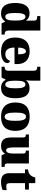

<svg xmlns="http://www.w3.org/2000/svg" viewBox="1456 -2256 810 3763"><g transform="rotate(90 1861.5 -375.0)"><path d="M243 10C321 10 368 -20 398 -69H404L439 0H659V-61H651C602 -61 579 -80 579 -143V-760H296V-699H304C348 -699 384 -693 384 -641V-596C384 -557 384 -512 386 -482H381C353 -520 313 -549 240 -549C113 -549 39 -460 39 -267C39 -75 113 10 243 10ZM305 -73C254 -73 235 -138 235 -269C235 -397 254 -468 306 -468C366 -468 384 -397 384 -270C384 -137 366 -73 305 -73Z M995 10C1156 10 1217 -55 1217 -115C1217 -141 1198 -159 1173 -166C1151 -113 1113 -74 1045 -74C959 -74 915 -129 912 -254H1236V-309C1236 -468 1140 -551 983 -551C813 -551 716 -454 716 -266C716 -91 806 10 995 10ZM1045 -325H914C914 -425 945 -478 988 -478C1028 -478 1045 -424 1045 -325Z M1701 10C1834 10 1906 -76 1906 -271C1906 -464 1836 -549 1708 -549C1633 -549 1587 -520 1560 -484H1553C1558 -516 1562 -562 1562 -599V-760H1289V-699H1293C1335 -699 1367 -688 1367 -633V-130C1367 -70 1328 -61 1295 -61H1289V0H1501L1538 -78H1546C1575 -26 1624 10 1701 10ZM1640 -73C1578 -73 1562 -144 1562 -271C1562 -404 1578 -468 1639 -468C1690 -468 1711 -403 1711 -272C1711 -144 1690 -73 1640 -73Z M2266 10C2450 10 2546 -83 2546 -271C2546 -459 2441 -551 2269 -551C2085 -551 1989 -459 1989 -271C1989 -83 2094 10 2266 10ZM2268 -61C2208 -61 2187 -134 2187 -271C2187 -409 2207 -479 2267 -479C2327 -479 2349 -409 2349 -271C2349 -134 2328 -61 2268 -61Z M2845 10C2916 10 2961 -19 2990 -64H2995L3023 0H3252V-61H3240C3205 -61 3184 -64 3184 -121V-536H2932V-475H2936C2970 -475 2990 -471 2990 -417V-235C2990 -145 2971 -90 2924 -90C2882 -90 2870 -149 2870 -234V-536H2616V-475H2620C2671 -475 2675 -459 2675 -402V-189C2675 -56 2722 10 2845 10Z M3543 10C3626 10 3681 -10 3705 -22V-102C3684 -96 3656 -92 3629 -92C3581 -92 3570 -116 3570 -170V-460H3696V-536H3570V-661H3460C3450 -620 3432 -587 3414 -568C3395 -547 3358 -519 3301 -519V-460H3375V-150C3375 -32 3440 10 3543 10Z"/></g></svg>

Font: Noto Serif Lao Black
Style: Regular
Weight: 900
Designer: Monotype Design Team
Foundry: Monotype Imaging Inc.
Version: Version 2.003